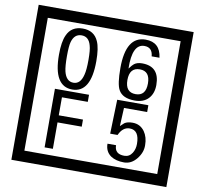

<svg xmlns="http://www.w3.org/2000/svg" viewBox="-106 -1075 1366 1281"><g transform="rotate(10 577.5 -435.0)"><path d="M1103 90H53V-960H1103ZM1028 15V-885H128V15ZM497 -656Q497 -442 371 -442Q244 -442 244 -656Q244 -744 265 -789Q294 -855 371 -855Q448 -855 477 -789Q497 -745 497 -656ZM444 -656Q444 -723 435 -752Q420 -809 371 -809Q322 -809 306 -752Q298 -723 298 -656Q298 -587 306 -553Q322 -488 371 -488Q419 -488 435 -554Q444 -587 444 -656ZM919 -569Q919 -511 886.5 -476.5Q854 -442 795 -442Q711 -442 684 -493Q663 -531 663 -639Q663 -855 797 -855Q895 -855 908 -752H855Q850 -812 796 -812Q713 -812 717 -645Q738 -673 748 -680Q768 -695 801 -695Q919 -695 919 -569ZM862 -569Q862 -653 793 -653Q723 -653 723 -569Q723 -485 793 -485Q862 -485 862 -569ZM488 -379H313V-257H477V-209H313V-30H257V-427H488ZM915 -160Q916 -111 880.5 -67Q845 -23 796 -23Q741 -23 706 -46Q666 -74 666 -127H724Q724 -67 790 -67Q824 -67 843 -97Q860 -124 860 -159Q860 -253 795 -253Q748 -253 722 -196H672L679 -427H890V-381H733L727 -257Q740 -269 753 -281Q772 -294 807 -294Q859 -294 889 -252Q915 -215 915 -160Z"/></g></svg>

Font: Unicode BMP Fallback SIL
Style: Regular
Weight: 400
Foundry: NRSI, SIL International
Version: Version 5.1 Based on Unicode 5.1